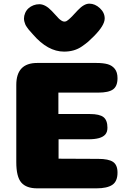

<svg xmlns="http://www.w3.org/2000/svg" viewBox="-20 -1029 712 1049"><path d="M471 -406Q524 -406 545.5 -389Q567 -372 567 -331Q567 -308 555.5 -294.5Q544 -281 521 -274.5Q498 -268 462 -268H300V-162L517 -161Q573 -161 597.5 -144.5Q622 -128 622 -86Q622 -38 593.5 -19Q565 0 507 0H183Q124 0 96.5 -31.5Q69 -63 69 -143V-565Q69 -685 183 -685H507Q545 -685 569 -678Q593 -671 607.5 -652.5Q622 -634 622 -602Q622 -558 597.5 -540.5Q573 -523 517 -523H299V-406ZM492 -830Q474 -812 462 -801.5Q450 -791 428.5 -776Q407 -761 382.5 -754Q358 -747 330 -747Q241 -747 160 -841Q158 -844 149 -853.5Q140 -863 137 -867Q134 -871 127.5 -880Q121 -889 118.5 -895Q116 -901 113.5 -910Q111 -919 111 -928Q111 -943 117.5 -958Q124 -973 135.5 -983.5Q147 -994 162.5 -1000Q178 -1006 195 -1006Q228 -1006 263 -969Q270 -962 282.5 -948Q295 -934 301 -928Q307 -922 315.5 -916.5Q324 -911 331 -911Q335 -911 339 -912Q343 -913 347.5 -916.5Q352 -920 355.5 -922.5Q359 -925 365.5 -931.5Q372 -938 376.5 -942.5Q381 -947 389.5 -956.5Q398 -966 405 -973Q439 -1009 468 -1009Q499 -1009 525.5 -984.5Q552 -960 552 -928Q552 -890 492 -830Z"/></svg>

Font: Coiny 2.0
Style: Regular
Weight: 400
Version: Version 1.001 July 11, 2018